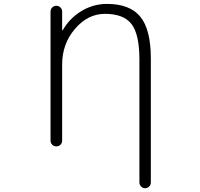

<svg xmlns="http://www.w3.org/2000/svg" viewBox="-20 -784 1040 1000"><path d="M537.1 -763.7Q656.2 -763.7 710.9 -696.8Q765.6 -629.9 765.6 -479.5V166Q765.6 178.7 756.8 187.5Q748 196.3 735.8 196.3Q723.6 196.3 714.8 187.5Q706.1 178.7 706.1 166V-473.6Q706.1 -605.5 665 -658.7Q624 -711.9 526.4 -711.9Q437.5 -711.9 370.6 -633.8Q303.7 -555.7 303.7 -448.2V-51.8Q303.7 -39.1 294.9 -30.3Q286.1 -21.5 273.4 -21.5Q260.7 -21.5 252 -30.3Q243.2 -39.1 243.2 -51.8V-723.6Q243.2 -736.3 252 -745.1Q260.7 -753.9 273.4 -753.9Q286.1 -753.9 294.9 -745.1Q303.7 -736.3 303.7 -723.6V-628.9Q303.7 -627 305.2 -626.5Q306.6 -626 307.6 -627.9Q339.8 -684.6 396.5 -721.7Q461.9 -763.7 537.1 -763.7Z"/></svg>

Font: Rounded-X Mgen+ 2m light
Style: Regular
Weight: 200
Designer: [Source Han Sans]
Ryoko NISHIZUKA  (kana & ideographs); Paul D. Hunt (Latin, Greek & Cyrillic); Wenlong ZHANG  (bopomofo
Version: Version 1.059.20150602